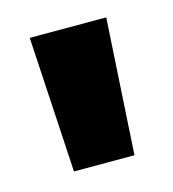

<svg xmlns="http://www.w3.org/2000/svg" viewBox="-54 -707 319 354"><g transform="rotate(-15 105.0 -530.5)"><path d="M178 -660.5 162.5 -401.5H47L32 -660.5Z"/></g></svg>

Font: Anek Malayalam Medium
Style: Bold
Weight: 700
Version: Version 1.003